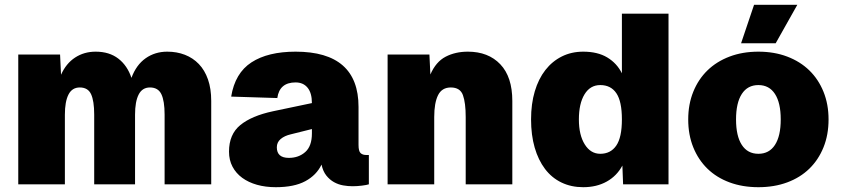

<svg xmlns="http://www.w3.org/2000/svg" viewBox="-20 -767 3501 799"><path d="M56 0V-540H230L234 -456Q255 -503 292.5 -527.5Q330 -552 378 -552Q435 -552 472.5 -523Q510 -494 527 -443Q547 -497 586 -524.5Q625 -552 676 -552Q716 -552 749.5 -539Q783 -526 807.5 -500.5Q832 -475 845.5 -436.5Q859 -398 859 -347V0H665V-290Q665 -347 651.5 -375Q638 -403 604 -403Q572 -403 557 -373.5Q542 -344 542 -290V0H372V-290Q372 -347 359 -375Q346 -403 312 -403Q280 -403 265 -373.5Q250 -344 250 -290V0Z M1128 12Q1085 12 1049.5 2Q1014 -8 988 -27Q962 -46 947.5 -73.5Q933 -101 933 -136Q933 -208 980 -246.5Q1027 -285 1116 -304L1278 -338Q1278 -380 1260 -402Q1242 -424 1210 -424Q1143 -424 1134 -359L942 -365Q958 -463 1026.5 -507.5Q1095 -552 1210 -552Q1472 -552 1472 -322V-164Q1472 -138 1480.5 -130Q1489 -122 1504 -122H1515V0Q1506 3 1486 5.5Q1466 8 1447 8Q1428 8 1408 4.5Q1388 1 1370 -9Q1352 -19 1338 -36.5Q1324 -54 1318 -82Q1297 -38 1250.5 -13Q1204 12 1128 12ZM1182 -110Q1223 -110 1250.5 -134.5Q1278 -159 1278 -212V-230L1190 -208Q1164 -202 1148 -188.5Q1132 -175 1132 -154Q1132 -110 1182 -110Z M1593 0V-540H1767L1771 -457Q1794 -510 1834.5 -531Q1875 -552 1927 -552Q2012 -552 2062 -499.5Q2112 -447 2112 -347V0H1918V-280Q1918 -339 1906.5 -371Q1895 -403 1856 -403Q1819 -403 1803 -371Q1787 -339 1787 -280V0Z M2407 12Q2357 12 2316.5 -7.5Q2276 -27 2248 -64Q2220 -101 2205 -153Q2190 -205 2190 -270Q2190 -335 2205.5 -387Q2221 -439 2249.5 -475.5Q2278 -512 2318 -532Q2358 -552 2407 -552Q2467 -552 2507 -528Q2547 -504 2568 -462V-710H2762V0H2573L2570 -78Q2547 -35 2505 -11.5Q2463 12 2407 12ZM2478 -127Q2521 -127 2544.5 -161Q2568 -195 2568 -270Q2568 -345 2545 -379Q2522 -413 2478 -413Q2436 -413 2412.5 -374.5Q2389 -336 2389 -270Q2389 -205 2413.5 -166Q2438 -127 2478 -127Z M3136 12Q3070 12 3016 -8Q2962 -28 2924 -65Q2886 -102 2865 -154Q2844 -206 2844 -270Q2844 -333 2865 -385Q2886 -437 2924 -474Q2962 -511 3016 -531.5Q3070 -552 3136 -552Q3202 -552 3256 -531.5Q3310 -511 3348 -474Q3386 -437 3407 -385Q3428 -333 3428 -270Q3428 -206 3407 -154Q3386 -102 3348 -65Q3310 -28 3256 -8Q3202 12 3136 12ZM3136 -127Q3181 -127 3205 -164Q3229 -201 3229 -270Q3229 -339 3205 -376Q3181 -413 3136 -413Q3091 -413 3067 -376Q3043 -339 3043 -270Q3043 -201 3067 -164Q3091 -127 3136 -127ZM3064 -587 3118 -747H3298L3208 -587Z"/></svg>

Font: Geist Black
Style: Regular
Weight: 400
Designer: Basement.studio, Andrés Briganti, Mateo Zaragoza
Foundry: Basement.studio, Vercel, Andrés Briganti, Guido Ferreyra, Mateo Zaragoza
Version: Version 1.401